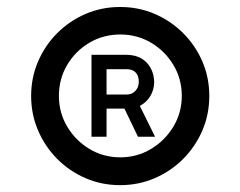

<svg xmlns="http://www.w3.org/2000/svg" viewBox="-20 -808 695 555"><path d="M327.2 -272.8Q274.1 -272.8 227.5 -292.9Q180.8 -313 145.5 -348.5Q110.2 -384.1 90.1 -430.7Q70 -477.3 70 -530.8Q70 -583.8 90.1 -630.4Q110.2 -677 145.5 -712.3Q180.8 -747.7 227.5 -767.8Q274.1 -787.8 327.2 -787.8Q380.6 -787.8 427.2 -767.8Q473.8 -747.7 509.3 -712.3Q544.8 -677 564.9 -630.4Q585 -583.8 585 -530.8Q585 -477.3 564.9 -430.7Q544.8 -384.1 509.3 -348.5Q473.8 -313 427.2 -292.9Q380.6 -272.8 327.2 -272.8ZM328 -353.2Q376.3 -353.2 416.7 -377.5Q457 -401.8 481.2 -442.1Q505.5 -482.4 505.5 -530.8Q505.5 -580 481.2 -620.3Q457 -660.6 416.7 -684.5Q376.3 -708.3 328 -708.3Q278.8 -708.3 238.4 -684.5Q198.1 -660.6 174.2 -620.3Q150.3 -580 150.3 -530.8Q150.3 -482.4 174.2 -442.1Q198.1 -401.8 238.4 -377.5Q278.8 -353.2 328 -353.2ZM288 -412.8H244.5V-649.5H344.8Q381.8 -649.5 403.1 -627.9Q424.4 -606.3 425.7 -571.3Q425.7 -550.2 415.4 -531.8Q405.1 -513.3 384.2 -501.8L428.2 -412.8H378.8L339.7 -494H288ZM288 -608V-534.7H346.3Q361.3 -534.7 371.2 -545.2Q381.2 -555.7 381.2 -571.3Q381.2 -588.9 372.1 -598.5Q363.1 -608 346.3 -608Z"/></svg>

Font: Manrope Variable Light
Style: Regular
Weight: 200
Designer: Mikhail Sharanda
Foundry: Mikhail Sharanda
Version: Version 4.505